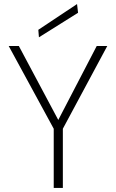

<svg xmlns="http://www.w3.org/2000/svg" viewBox="-20 -927 571 947"><path d="M245 0V-292L23 -700H73L274 -323H261L457 -700H509L290 -292V0ZM172 -743 169 -780 360 -907 365 -864Z"/></svg>

Font: DM Sans 17pt ExtraLight
Style: Regular
Weight: 250
Version: Version 4.004;gftools[0.9.30]